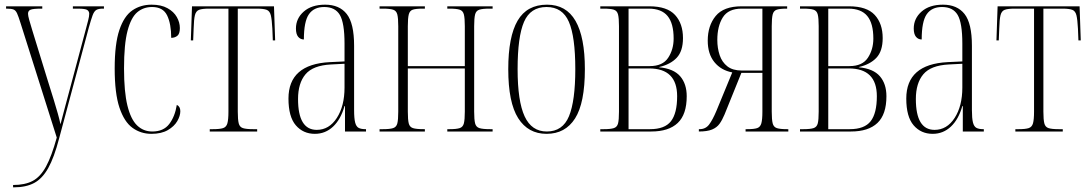

<svg xmlns="http://www.w3.org/2000/svg" viewBox="-20 -563 4663 822"><path d="M36 229Q87 229 120 211.5Q153 194 177 150Q201 106 223 26L68 -464Q59 -493 53 -506Q47 -519 37.5 -522.5Q28 -526 8 -526H6V-536H161V-526H157Q122 -526 111 -521.5Q100 -517 100 -504Q100 -496 105 -478Q110 -460 118 -434L182 -226Q200 -169 210.5 -134.5Q221 -100 227.5 -77Q234 -54 239 -31Q247 -60 259 -107Q271 -154 285 -204L347 -436Q353 -459 357.5 -476Q362 -493 362 -504Q362 -514 354 -520Q346 -526 312 -526H292V-536H425V-526H420Q402 -526 392.5 -520.5Q383 -515 376.5 -497.5Q370 -480 360 -444L233 30Q212 111 186.5 156.5Q161 202 126 220.5Q91 239 40 239H36Z M628 10Q583 10 547.5 -15.5Q512 -41 491.5 -102Q471 -163 471 -270Q471 -375 491 -434.5Q511 -494 546.5 -518.5Q582 -543 629 -543Q670 -543 697 -528Q724 -513 737 -490Q750 -467 750 -443Q750 -418 739 -409.5Q728 -401 713 -401Q713 -461 695.5 -497Q678 -533 631 -533Q594 -533 567.5 -510.5Q541 -488 526 -431Q511 -374 511 -270Q511 -170 525.5 -111Q540 -52 567 -26Q594 0 632 0Q680 0 704.5 -32Q729 -64 737 -114Q752 -107 752 -87Q752 -67 739 -44.5Q726 -22 698.5 -6Q671 10 628 10Z M878 0V-10H892Q921 -10 935 -14.5Q949 -19 953.5 -35Q958 -51 958 -85V-526H874Q846 -526 832.5 -521Q819 -516 814.5 -498Q810 -480 809 -440L807 -390H797L802 -536H1153L1158 -390H1148L1146 -440Q1144 -479 1139.5 -497.5Q1135 -516 1121.5 -521Q1108 -526 1080 -526H998V-85Q998 -51 1002 -35Q1006 -19 1020 -14.5Q1034 -10 1063 -10H1081V0Z M1328 10Q1278 10 1246.5 -26.5Q1215 -63 1215 -141Q1215 -288 1392 -297L1455 -300V-376Q1455 -465 1435 -499Q1415 -533 1368 -533Q1324 -533 1302.5 -502Q1281 -471 1281 -394Q1266 -394 1256.5 -405.5Q1247 -417 1247 -441Q1247 -484 1280.5 -513.5Q1314 -543 1372 -543Q1433 -543 1464.5 -503Q1496 -463 1496 -367V-92Q1496 -56 1500.5 -38.5Q1505 -21 1515.5 -15.5Q1526 -10 1545 -10H1547V0H1457V-109H1455Q1439 -52 1406 -21Q1373 10 1328 10ZM1336 -7Q1389 -7 1422 -58Q1455 -109 1455 -188V-290L1397 -287Q1320 -283 1288 -245Q1256 -207 1256 -139Q1256 -7 1336 -7Z M1605 0V-10H1620Q1649 -10 1663 -14.5Q1677 -19 1681 -34.5Q1685 -50 1685 -85V-451Q1685 -485 1681 -501Q1677 -517 1663 -521.5Q1649 -526 1620 -526H1605V-536H1799V-526H1789Q1760 -526 1747 -521.5Q1734 -517 1730 -501Q1726 -485 1726 -451V-280H1970V-451Q1970 -485 1966 -501Q1962 -517 1948 -521.5Q1934 -526 1905 -526H1895V-536H2089V-526H2075Q2046 -526 2032 -521.5Q2018 -517 2014 -501Q2010 -485 2010 -451V-85Q2010 -51 2014 -35Q2018 -19 2032.5 -14.5Q2047 -10 2078 -10H2089V0H1895V-10H1905Q1934 -10 1948 -14.5Q1962 -19 1966 -35Q1970 -51 1970 -85V-270H1726V-85Q1726 -50 1730 -34.5Q1734 -19 1748 -14.5Q1762 -10 1794 -10H1799V0Z M2320 10Q2241 10 2198.5 -57Q2156 -124 2156 -267Q2156 -406 2196 -474.5Q2236 -543 2322 -543Q2404 -543 2444 -473.5Q2484 -404 2484 -267Q2484 -122 2442 -56Q2400 10 2320 10ZM2321 0Q2389 0 2416 -65.5Q2443 -131 2443 -267Q2443 -406 2415.5 -469.5Q2388 -533 2320 -533Q2251 -533 2223.5 -469.5Q2196 -406 2196 -267Q2196 -130 2226 -65Q2256 0 2321 0Z M2550 0V-10H2565Q2594 -10 2608 -14.5Q2622 -19 2626 -34.5Q2630 -50 2630 -85V-451Q2630 -485 2626 -501Q2622 -517 2608 -521.5Q2594 -526 2565 -526H2550V-536H2760Q2836 -536 2870 -499Q2904 -462 2904 -400Q2904 -344 2877 -315.5Q2850 -287 2802 -276V-275Q2864 -269 2892 -236.5Q2920 -204 2920 -151Q2920 -73 2881.5 -36.5Q2843 0 2768 0ZM2762 -280Q2817 -280 2840.5 -315.5Q2864 -351 2864 -398Q2864 -463 2838 -494.5Q2812 -526 2757 -526H2671V-280ZM2763 -10Q2826 -10 2852.5 -44Q2879 -78 2879 -151Q2879 -270 2759 -270H2671V-10Z M2972 0V-10H2975Q3001 -10 3016 -30Q3031 -50 3047 -88L3115 -253Q3067 -262 3038.5 -297Q3010 -332 3010 -389Q3010 -453 3044 -494.5Q3078 -536 3155 -536H3350V-526H3348Q3319 -526 3305.5 -521.5Q3292 -517 3288 -501Q3284 -485 3284 -451V-85Q3284 -51 3288 -35Q3292 -19 3306 -14.5Q3320 -10 3349 -10H3355V0H3172V-10H3179Q3208 -10 3221.5 -14.5Q3235 -19 3239.5 -35Q3244 -51 3244 -85V-251H3154L3082 -73Q3072 -49 3060.5 -33Q3049 -17 3028.5 -8.5Q3008 0 2972 0ZM3156 -261H3244V-526H3155Q3098 -526 3074.5 -488.5Q3051 -451 3051 -392Q3051 -357 3061 -327Q3071 -297 3094 -279Q3117 -261 3156 -261Z M3405 0V-10H3420Q3449 -10 3463 -14.5Q3477 -19 3481 -34.5Q3485 -50 3485 -85V-451Q3485 -485 3481 -501Q3477 -517 3463 -521.5Q3449 -526 3420 -526H3405V-536H3615Q3691 -536 3725 -499Q3759 -462 3759 -400Q3759 -344 3732 -315.5Q3705 -287 3657 -276V-275Q3719 -269 3747 -236.5Q3775 -204 3775 -151Q3775 -73 3736.5 -36.5Q3698 0 3623 0ZM3617 -280Q3672 -280 3695.5 -315.5Q3719 -351 3719 -398Q3719 -463 3693 -494.5Q3667 -526 3612 -526H3526V-280ZM3618 -10Q3681 -10 3707.5 -44Q3734 -78 3734 -151Q3734 -270 3614 -270H3526V-10Z M3973 10Q3923 10 3891.5 -26.5Q3860 -63 3860 -141Q3860 -288 4037 -297L4100 -300V-376Q4100 -465 4080 -499Q4060 -533 4013 -533Q3969 -533 3947.5 -502Q3926 -471 3926 -394Q3911 -394 3901.5 -405.5Q3892 -417 3892 -441Q3892 -484 3925.5 -513.5Q3959 -543 4017 -543Q4078 -543 4109.5 -503Q4141 -463 4141 -367V-92Q4141 -56 4145.5 -38.5Q4150 -21 4160.5 -15.5Q4171 -10 4190 -10H4192V0H4102V-109H4100Q4084 -52 4051 -21Q4018 10 3973 10ZM3981 -7Q4034 -7 4067 -58Q4100 -109 4100 -188V-290L4042 -287Q3965 -283 3933 -245Q3901 -207 3901 -139Q3901 -7 3981 -7Z M4327 0V-10H4341Q4370 -10 4384 -14.5Q4398 -19 4402.5 -35Q4407 -51 4407 -85V-526H4323Q4295 -526 4281.5 -521Q4268 -516 4263.5 -498Q4259 -480 4258 -440L4256 -390H4246L4251 -536H4602L4607 -390H4597L4595 -440Q4593 -479 4588.5 -497.5Q4584 -516 4570.5 -521Q4557 -526 4529 -526H4447V-85Q4447 -51 4451 -35Q4455 -19 4469 -14.5Q4483 -10 4512 -10H4530V0Z"/></svg>

Font: Noto Serif Display ExtraCondensed ExtraLight
Style: Regular
Weight: 200
Width: 2
Designer: Monotype Design Team
Foundry: Monotype Imaging Inc.
Version: Version 2.009